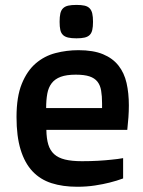

<svg xmlns="http://www.w3.org/2000/svg" viewBox="-20 -730 570 766"><path d="M45.9 -263.2Q45.9 -343.8 66.9 -395.5Q87.9 -447.3 122.6 -477.1Q157.2 -506.8 201.7 -518.3Q246.1 -529.8 293 -529.8Q352.1 -529.8 390.9 -513.7Q429.7 -497.6 452.6 -468.5Q475.6 -439.5 484.9 -398.9Q494.1 -358.4 494.1 -309.6Q494.1 -286.6 492.4 -262.2Q490.7 -237.8 487.8 -211.9H165Q165.5 -177.2 172.6 -153.6Q179.7 -129.9 196 -115Q212.4 -100.1 239.5 -93.5Q266.6 -86.9 307.1 -86.9Q341.3 -86.9 371.1 -88.6Q400.9 -90.3 423.3 -92.8Q449.7 -95.2 471.2 -99.1V-18.1Q446.3 -8.8 417 -1.5Q392.1 4.9 358.9 10Q325.7 15.1 288.1 15.1Q230.5 15.1 185.5 0.7Q140.6 -13.7 109.6 -46.6Q78.6 -79.6 62.3 -132.8Q45.9 -186 45.9 -263.2ZM387.2 -298.8V-317.4Q387.2 -346.7 383.5 -368.4Q379.9 -390.1 368.7 -404.3Q357.4 -418.5 336.9 -425.3Q316.4 -432.1 282.2 -432.1Q245.6 -432.1 222.4 -423.6Q199.2 -415 186.3 -398.2Q173.3 -381.3 168.7 -356.4Q164.1 -331.5 164.1 -298.8ZM285.2 -577.1Q265.1 -577.1 252.2 -580.1Q239.3 -583 231.4 -590.3Q223.6 -597.7 220.7 -610.4Q217.8 -623 217.8 -643.1Q217.8 -663.1 220.7 -676Q223.6 -689 231.4 -696.8Q239.3 -704.6 252.2 -707.5Q265.1 -710.4 285.2 -710.4Q304.7 -710.4 317.4 -707.5Q330.1 -704.6 337.6 -696.8Q345.2 -689 348.1 -676Q351.1 -663.1 351.1 -643.1Q351.1 -623 348.1 -610.4Q345.2 -597.7 337.6 -590.3Q330.1 -583 317.4 -580.1Q304.7 -577.1 285.2 -577.1Z"/></svg>

Font: Doppio One
Style: Regular
Weight: 400
Designer: Szymon Celej
Foundry: Szymon Celej
Version: Version 1.002